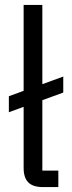

<svg xmlns="http://www.w3.org/2000/svg" viewBox="-20 -760 292 780"><path d="M217 -67V0H154Q114 0 95 -19Q76 -38 76 -78V-326L16 -304V-369L76 -391V-740H152V-418L237 -449V-384L152 -353V-67Z"/></svg>

Font: IBM Plex Sans Condensed
Style: Regular
Weight: 400
Width: 3
Designer: Mike Abbink, Paul van der Laan, Pieter van Rosmalen
Foundry: Bold Monday
Version: Version 3.201